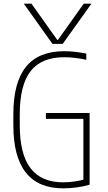

<svg xmlns="http://www.w3.org/2000/svg" viewBox="-20 -1020 590 1050"><path d="M110 -1000H152L293 -802H297L438 -1000H480L323 -780H267ZM326 10Q53 10 53 -335V-395Q53 -569 122 -654.5Q191 -740 331 -740Q360 -740 391 -736.5Q422 -733 452 -727V-693Q421 -700 390 -703.5Q359 -707 331 -707Q207 -707 147.5 -631Q88 -555 88 -394V-336Q88 -177 147 -100Q206 -23 325 -23Q357 -23 391 -28Q425 -33 455 -43L436 -25V-370H231V-402H470V-10Q437 0 398.5 5Q360 10 326 10Z"/></svg>

Font: M PLUS Code Latin SemiExpanded ExtraLight
Style: Regular
Weight: 250
Width: 6
Designer: Coji Morishita
Foundry: UNDERFOREST DESIGN
Version: Version 1.002; ttfautohint (v1.8.3)